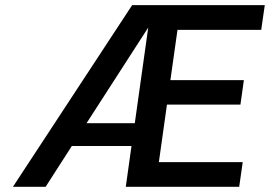

<svg xmlns="http://www.w3.org/2000/svg" viewBox="-20 -720 1040 740"><path d="M986.8 -605H664.1L636.7 -411.1H919.9L906.7 -316.9H623.5L592.3 -95.2H915.5L901.9 0H464.8L486.8 -157.2H256.8L155.8 0H29.8L489.3 -700.2H1000.5ZM551.3 -613.8 313.5 -245.1H499.5Z"/></svg>

Font: Fivo Sans Med
Style: Regular
Weight: 450
Designer: Alexander Slobzheninov
Foundry: Alexander Slobzheninov
Version: 1.0